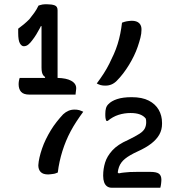

<svg xmlns="http://www.w3.org/2000/svg" viewBox="-20 -806 840 897"><path d="M729 71H501Q489 71 480 64.5Q471 58 466.5 45.5Q462 33 462 16V13Q462 -17 471 -46.5Q480 -76 505 -103.5Q530 -131 578 -152Q613 -169 631.5 -181Q650 -193 656.5 -206Q663 -219 663 -235Q663 -241 662.5 -245Q662 -249 661 -252Q651 -265 633.5 -271.5Q616 -278 590 -278Q561 -278 534 -269.5Q507 -261 483 -241H477Q475 -245 474 -249Q473 -253 472.5 -257.5Q472 -262 472 -266Q472 -270 472 -275Q472 -289 475 -300Q478 -311 486 -319Q500 -334 527 -343Q554 -352 595 -352Q644 -352 675 -336Q706 -320 721.5 -293Q737 -266 737 -232V-227Q737 -200 724.5 -177.5Q712 -155 687 -135.5Q662 -116 622 -98Q585 -81 564.5 -64.5Q544 -48 536 -26Q532 -15 530 0L535 4Q548 1 560 0Q582 -3 621 -3H682Q711 -3 722.5 5.5Q734 14 734 34Q734 38 733.5 43Q733 48 732.5 53Q732 58 731 62.5Q730 67 729 71ZM72 -442H190L191 -446Q185 -450 181.5 -455Q178 -460 176 -468.5Q174 -477 174 -490V-684H171Q168 -679 166 -674Q158 -659 149.5 -645Q141 -631 130 -617Q122 -606 112.5 -598Q103 -590 91 -590Q81 -590 73 -603.5Q65 -617 65 -652V-672Q79 -682 92 -693Q105 -704 117 -716Q129 -731 140 -746Q151 -761 160 -780Q164 -781 168.5 -782.5Q173 -784 178.5 -785Q184 -786 189.5 -786Q195 -786 201 -786Q222 -786 235.5 -781Q249 -776 249 -758V-442Q290 -441 312 -429Q336 -416 336 -394Q336 -391 335.5 -387Q335 -383 334.5 -378.5Q334 -374 333.5 -370.5Q333 -367 333 -364H118Q90 -364 78.5 -377Q67 -390 67 -413Q67 -418 67.5 -421.5Q68 -425 68.5 -428.5Q69 -432 70 -435.5Q71 -439 72 -442ZM369 -284Q352 -261 337 -238Q322 -215 310 -192.5Q298 -170 288.5 -147Q279 -124 271.5 -100Q264 -76 258.5 -51Q253 -26 250 0Q245 2 239.5 4Q234 6 228.5 6.5Q223 7 217 8Q211 9 205 9Q181 9 170 -2.5Q159 -14 159 -34Q160 -51 164.5 -70.5Q169 -90 176.5 -112Q184 -134 194.5 -155.5Q205 -177 217.5 -197.5Q230 -218 245 -237Q260 -256 275 -272Q287 -283 300 -288.5Q313 -294 328 -294Q333 -294 339 -293.5Q345 -293 350 -291.5Q355 -290 359.5 -288Q364 -286 369 -284ZM432 -416Q450 -440 464.5 -462.5Q479 -485 490.5 -508Q502 -531 512 -553.5Q522 -576 529.5 -600Q537 -624 542 -649Q547 -674 550 -700Q556 -702 561.5 -704Q567 -706 572 -706.5Q577 -707 583 -708Q589 -709 595 -709Q619 -709 630.5 -697.5Q642 -686 641 -666Q641 -649 636 -629.5Q631 -610 623.5 -588Q616 -566 605.5 -544.5Q595 -523 582.5 -502.5Q570 -482 555.5 -463Q541 -444 525 -428Q514 -417 501 -411.5Q488 -406 473 -406Q467 -406 461 -406.5Q455 -407 450 -408.5Q445 -410 440.5 -412Q436 -414 432 -416Z"/></svg>

Font: Code D Ace
Style: Regular
Weight: 400
Version: Version 1.085; ttfautohint (v1.8.4.7-5d5b);Nerd Fonts 3.0.2